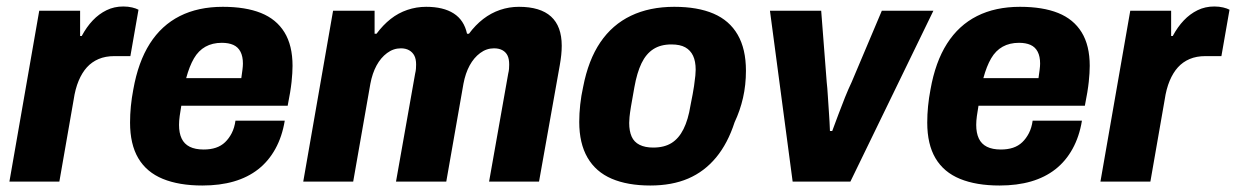

<svg xmlns="http://www.w3.org/2000/svg" viewBox="-20 -560 3811 592"><path d="M9 0 101 -527H227V-449H232Q247 -477 266 -497Q285 -517 308.5 -528.5Q332 -540 360 -540Q375 -540 387.5 -537Q400 -534 407 -530L382 -387H333Q305 -387 284 -378Q263 -369 248 -352.5Q233 -336 222.5 -311Q212 -286 207 -252L163 0Z M604 12Q532 12 482 -8.5Q432 -29 406.5 -72Q381 -115 381 -182Q381 -207 383.5 -232.5Q386 -258 391 -284Q406 -369 442 -425.5Q478 -482 534.5 -510.5Q591 -539 667 -539Q737 -539 784.5 -520Q832 -501 857 -460.5Q882 -420 882 -357Q882 -336 879 -307.5Q876 -279 867 -234H539Q536 -217 534 -202Q532 -187 532 -175Q532 -150 540 -133Q548 -116 565 -107.5Q582 -99 608 -99Q629 -99 645.5 -104.5Q662 -110 674 -121.5Q686 -133 694.5 -149.5Q703 -166 706 -188H858Q850 -139 829 -101Q808 -63 776 -38Q744 -13 701 -0.5Q658 12 604 12ZM554 -319H724Q726 -333 727.5 -344.5Q729 -356 729 -364Q729 -386 721.5 -400.5Q714 -415 699.5 -421.5Q685 -428 664 -428Q635 -428 613.5 -416Q592 -404 578 -380Q564 -356 554 -319Z M915 0 1007 -527H1135V-456H1141Q1161 -483 1184.5 -501.5Q1208 -520 1236 -529.5Q1264 -539 1294 -539Q1347 -539 1379 -518.5Q1411 -498 1420 -456H1426Q1446 -483 1470 -501.5Q1494 -520 1522 -529.5Q1550 -539 1580 -539Q1646 -539 1679 -509Q1712 -479 1712 -419Q1712 -405 1710.5 -390.5Q1709 -376 1706 -359L1642 0H1488L1547 -333Q1549 -341 1549.5 -348Q1550 -355 1550 -361Q1550 -378 1545 -388.5Q1540 -399 1529.5 -405Q1519 -411 1503 -411Q1480 -411 1460.5 -396.5Q1441 -382 1428 -358Q1415 -334 1409 -302L1356 0H1201L1260 -333Q1262 -341 1262.5 -348Q1263 -355 1263 -361Q1263 -378 1257.5 -388.5Q1252 -399 1241.5 -405Q1231 -411 1216 -411Q1193 -411 1173.5 -396.5Q1154 -382 1141 -358Q1128 -334 1122 -302L1069 0Z M1985 12Q1915 12 1866 -9Q1817 -30 1791.5 -74Q1766 -118 1766 -184Q1766 -210 1769 -237.5Q1772 -265 1778 -292Q1794 -375 1831 -429.5Q1868 -484 1925.5 -511.5Q1983 -539 2059 -539Q2131 -539 2180 -518Q2229 -497 2254.5 -453Q2280 -409 2280 -342Q2280 -298 2271 -258.5Q2262 -219 2245 -183Q2224 -118 2188 -74.5Q2152 -31 2102 -9.5Q2052 12 1985 12ZM1994 -105Q2028 -105 2050.5 -119Q2073 -133 2087.5 -162Q2102 -191 2109 -235Q2117 -274 2120 -295Q2123 -316 2124 -327Q2125 -338 2125 -345Q2125 -371 2117 -388Q2109 -405 2093 -414Q2077 -423 2050 -423Q2017 -423 1994.5 -408.5Q1972 -394 1958 -365Q1944 -336 1936 -291Q1929 -253 1925.5 -231.5Q1922 -210 1921 -199Q1920 -188 1920 -181Q1920 -156 1927.5 -139Q1935 -122 1952 -113.5Q1969 -105 1994 -105Z M2424 0 2354 -527H2512L2529 -307Q2531 -290 2532.5 -264.5Q2534 -239 2536 -211.5Q2538 -184 2539 -156H2546Q2555 -180 2565 -207Q2575 -234 2585.5 -260Q2596 -286 2606 -307L2699 -527H2858L2602 0Z M3062 12Q2990 12 2940 -8.5Q2890 -29 2864.5 -72Q2839 -115 2839 -182Q2839 -207 2841.5 -232.5Q2844 -258 2849 -284Q2864 -369 2900 -425.5Q2936 -482 2992.5 -510.5Q3049 -539 3125 -539Q3195 -539 3242.5 -520Q3290 -501 3315 -460.5Q3340 -420 3340 -357Q3340 -336 3337 -307.5Q3334 -279 3325 -234H2997Q2994 -217 2992 -202Q2990 -187 2990 -175Q2990 -150 2998 -133Q3006 -116 3023 -107.5Q3040 -99 3066 -99Q3087 -99 3103.5 -104.5Q3120 -110 3132 -121.5Q3144 -133 3152.5 -149.5Q3161 -166 3164 -188H3316Q3308 -139 3287 -101Q3266 -63 3234 -38Q3202 -13 3159 -0.5Q3116 12 3062 12ZM3012 -319H3182Q3184 -333 3185.5 -344.5Q3187 -356 3187 -364Q3187 -386 3179.5 -400.5Q3172 -415 3157.5 -421.5Q3143 -428 3122 -428Q3093 -428 3071.5 -416Q3050 -404 3036 -380Q3022 -356 3012 -319Z M3373 0 3465 -527H3591V-449H3596Q3611 -477 3630 -497Q3649 -517 3672.5 -528.5Q3696 -540 3724 -540Q3739 -540 3751.5 -537Q3764 -534 3771 -530L3746 -387H3697Q3669 -387 3648 -378Q3627 -369 3612 -352.5Q3597 -336 3586.5 -311Q3576 -286 3571 -252L3527 0Z"/></svg>

Font: Archivo SemiCondensed ExtraBold
Style: Italic
Weight: 800
Width: 4
Italic angle: -10°
Designer: Hector Gatti
Foundry: Omnibus-Type
Version: Version 2.001